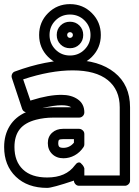

<svg xmlns="http://www.w3.org/2000/svg" viewBox="-40 -872 673 927"><path d="M-20 -162.1Q-20 -220.7 7.1 -264.2Q34.2 -307.6 85 -330.1Q71.3 -333.5 66.9 -346.2L17.1 -496.1Q14.2 -505.9 18.6 -514.9Q22.9 -523.9 32.2 -526.9Q181.6 -582 311 -582Q437.5 -582 512.7 -522Q587.9 -461.9 587.9 -354V0Q587.9 10.7 580.1 17.8Q572.3 24.9 563 24.9H341.8Q331.1 24.9 324 17.1Q316.9 9.3 316.9 0Q211.9 35.2 188 35.2Q92.8 35.2 36.4 -19Q-20 -73.2 -20 -162.1ZM29.8 -162.1Q29.8 -92.8 70.6 -54Q111.3 -15.1 188 -15.1Q278.8 -15.1 321.8 -74.2Q329.1 -84.5 336.7 -86.9Q344.2 -89.4 349.4 -85Q354.5 -80.6 358.9 -75Q363.3 -69.3 365.2 -64.5L367.2 -59.1V-24.9H538.1V-354Q538.1 -439 480 -485.6Q421.9 -532.2 311 -532.2Q203.1 -532.2 71.8 -488.8L106.9 -386.2Q108.9 -386.2 112.8 -388.2Q194.8 -414.1 256.8 -414.1Q304.7 -414.1 335.7 -392.3Q366.7 -370.6 367.2 -330.1Q367.2 -318.8 359.6 -311.5Q352.1 -304.2 341.8 -304.2H216.8Q173.8 -304.2 133.8 -293.9Q80.1 -279.8 54.9 -247.6Q29.8 -215.3 29.8 -162.1ZM192.1 -597.4Q148.9 -640.6 148.9 -703.1Q148.9 -765.6 192.1 -808.8Q235.4 -852.1 297.9 -852.1Q360.4 -852.1 403.6 -808.8Q446.8 -765.6 446.8 -703.1Q446.8 -640.6 403.6 -597.4Q360.4 -554.2 297.9 -554.2Q235.4 -554.2 192.1 -597.4ZM164.1 -350.1Q198.2 -354 216.8 -354H304.2Q289.6 -363.8 256.8 -363.8Q221.7 -363.8 164.1 -350.1ZM190.9 -181.2Q190.9 -212.4 211.7 -231.2Q232.4 -250 264.2 -250H341.8Q351.1 -250 359.1 -242.9Q367.2 -235.8 367.2 -225.1V-174.8Q367.2 -167 362.8 -161.1Q345.7 -135.7 320.3 -121.8Q294.9 -107.9 266.1 -107.9Q232.9 -107.9 211.9 -128.4Q190.9 -148.9 190.9 -181.2ZM227.8 -773.2Q199.2 -744.6 199.2 -703.1Q199.2 -661.6 227.8 -632.8Q256.3 -604 297.9 -604Q339.4 -604 368.2 -632.8Q397 -661.6 397 -703.1Q397 -744.6 368.2 -773.2Q339.4 -801.8 297.9 -801.8Q256.3 -801.8 227.8 -773.2ZM252.2 -657.5Q233.9 -675.8 233.9 -703.1Q233.9 -730.5 252.2 -748.8Q270.5 -767.1 297.9 -767.1Q325.2 -767.1 343.5 -748.8Q361.8 -730.5 361.8 -703.1Q361.8 -675.8 343.5 -657.5Q325.2 -639.2 297.9 -639.2Q270.5 -639.2 252.2 -657.5ZM241.2 -181.2Q241.2 -168 246.3 -163.1Q251.5 -158.2 266.1 -158.2Q296.4 -158.2 316.9 -183.1V-200.2H264.2Q249 -200.2 245.1 -196.5Q241.2 -192.9 241.2 -181.2ZM288.1 -712.9Q284.2 -709 284.2 -703.1Q284.2 -697.3 288.1 -693.1Q292 -689 297.9 -689Q303.7 -689 307.9 -693.1Q312 -697.3 312 -703.1Q312 -709 307.9 -712.9Q303.7 -716.8 297.9 -716.8Q292 -716.8 288.1 -712.9Z"/></svg>

Font: Trueno Black Outline
Style: Regular
Weight: 900
Width: 6
Designer: Julieta Ulanovsky
Foundry: Julieta Ulanovsky
Version: Version 3.001b | FøM Fix